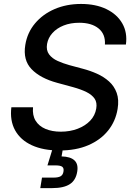

<svg xmlns="http://www.w3.org/2000/svg" viewBox="-20 -758 681 982"><path d="M284.2 11.7Q201.7 11.7 143.3 -14.9Q85 -41.5 57.4 -91.3Q29.8 -141.1 38.1 -209.5H148.9Q145 -168.5 162.1 -140.6Q179.2 -112.8 212.9 -98.6Q246.6 -84.5 291 -84.5Q337.9 -84.5 377 -99.4Q416 -114.3 441.2 -140.6Q466.3 -167 472.2 -202.6Q477.5 -233.4 463.9 -253.4Q450.2 -273.4 421.9 -287.4Q393.6 -301.3 353 -312.5L272 -334.5Q186 -357.9 141.4 -404.3Q96.7 -450.7 109.4 -528.3Q119.6 -591.3 159.2 -638.4Q198.7 -685.5 259.5 -711.7Q320.3 -737.8 394.5 -737.8Q469.7 -737.8 524.2 -711.4Q578.6 -685.1 605.5 -638.2Q632.3 -591.3 624 -530.3H516.6Q520 -583 484.4 -612.3Q448.7 -641.6 385.3 -641.6Q340.8 -641.6 305.7 -627.7Q270.5 -613.8 248.3 -589.1Q226.1 -564.5 220.7 -533.2Q215.3 -501 231 -480Q246.6 -459 274.9 -446.3Q303.2 -433.6 335 -424.8L404.3 -406.2Q441.4 -396.5 476.3 -380.9Q511.2 -365.2 537.8 -341.3Q564.5 -317.4 576.9 -282.7Q589.4 -248 581.5 -200.7Q571.3 -138.2 533 -90.3Q494.6 -42.5 431.9 -15.4Q369.1 11.7 284.2 11.7ZM186 204.1 194.8 150.4H253.4Q278.3 150.4 290.3 143.3Q302.2 136.2 304.7 119.1Q307.6 102.5 298.6 95.2Q289.6 87.9 263.7 87.9H222.7L256.8 -22.9H306.2L302.2 0L294.9 42Q340.3 43 360.8 62.3Q381.3 81.5 375 119.6Q368.2 163.6 337.2 183.8Q306.2 204.1 247.1 204.1Z"/></svg>

Font: Inter 18pt Medium
Style: Italic
Weight: 500
Italic angle: -9.3988°
Designer: Rasmus Andersson
Foundry: rsms
Version: Version 4.001;git-66647c0bb